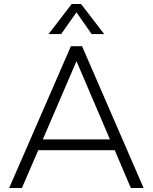

<svg xmlns="http://www.w3.org/2000/svg" viewBox="-20 -944 767 964"><path d="M637 0 556 -190H172L90 0H26L336 -712H392L701 0ZM195 -244H532L364 -637ZM224 -773 340 -924H387L503 -773H440L364 -882L287 -773Z"/></svg>

Font: Muli Light
Style: Regular
Weight: 300
Designer: Vernon Adams
Foundry: Vernon Adams
Version: Version 2.100